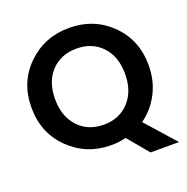

<svg xmlns="http://www.w3.org/2000/svg" viewBox="-144 -843 1075 1101"><g transform="rotate(-20 393.5 -292.5)"><path d="M393 -118Q488 -118 547 -181.5Q606 -245 606 -351Q606 -457 547 -519.5Q488 -582 393 -582Q297 -582 238 -519.5Q179 -457 179 -351Q179 -245 238 -181.5Q297 -118 393 -118ZM750 -351Q750 -258 710.5 -181.5Q671 -105 603 -57L763 123H589L483 -4Q439 7 393 7Q243 7 139 -94.5Q35 -196 35 -351Q35 -506 139 -607Q243 -708 393 -708Q544 -708 647 -607Q750 -506 750 -351Z"/></g></svg>

Font: SVN-Poppins SemiBold
Style: Regular
Weight: 600
Designer: Ninad Kale (Devanagari), Jonny Pinhorn (Latin)
Foundry: Indian Type Foundry
Version: Version 3.002 2017